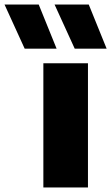

<svg xmlns="http://www.w3.org/2000/svg" viewBox="-133 -828 491 848"><path d="M58.5 0V-548.5H255.5V0ZM197 -613 108 -808H259L338 -613ZM-24 -613 -113 -808H38L117 -613Z"/></svg>

Font: Encode Sans SemiExpanded SemiExpanded ExtraBold
Style: Regular
Weight: 800
Width: 6
Designer: Multiple Designers
Foundry: Impallari Type
Version: Version 3.000; ttfautohint (v1.8.3) -l 8 -r 50 -G 200 -x 14 